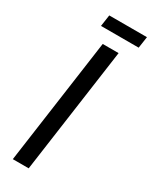

<svg xmlns="http://www.w3.org/2000/svg" viewBox="-229 -945 789 995"><g transform="rotate(30 165.5 -447.5)"><path d="M140 0H45L150 -750H245ZM105.5 -895H331L321 -826.5H95.5Z"/></g></svg>

Font: Mohave Light Medium
Style: Italic
Weight: 500
Italic angle: -8°
Version: Version 2.003